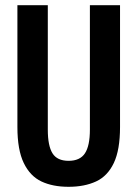

<svg xmlns="http://www.w3.org/2000/svg" viewBox="-20 -707 529 739"><path d="M244 12Q183 12 139.5 -8.5Q96 -29 71.5 -79.5Q47 -130 47 -218V-687H164V-208Q164 -146 182 -117Q200 -88 244 -88Q288 -88 307 -117Q326 -146 326 -208V-687H442V-218Q442 -130 418 -79.5Q394 -29 349.5 -8.5Q305 12 244 12Z"/></svg>

Font: Archivo ExtraCondensed SemiBold
Style: Regular
Weight: 600
Width: 2
Designer: Hector Gatti
Foundry: Omnibus-Type
Version: Version 2.001